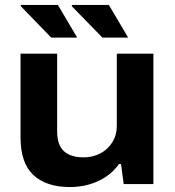

<svg xmlns="http://www.w3.org/2000/svg" viewBox="-20 -744 706 776"><path d="M263 12Q167 12 115 -36.5Q63 -85 63 -189V-527H211V-213Q211 -185 218 -165Q225 -145 239 -132.5Q253 -120 273 -114Q293 -108 318 -108Q355 -108 385.5 -124Q416 -140 434 -169Q452 -198 452 -234V-527H600V0H480L469 -81H461Q438 -49 406.5 -28.5Q375 -8 338.5 2Q302 12 263 12ZM394 -592 270 -719 271 -724H420L498 -592ZM187 -592 64 -719V-724H214L292 -592Z"/></svg>

Font: Archivo SemiExpanded
Style: Bold
Weight: 700
Width: 6
Designer: Hector Gatti
Foundry: Omnibus-Type
Version: Version 2.001